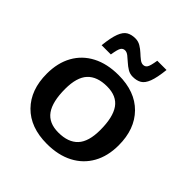

<svg xmlns="http://www.w3.org/2000/svg" viewBox="-196 -877 1035 1035"><g transform="rotate(45 322.0 -359.0)"><path d="M316.5 11Q190.5 11 119.5 -61.2Q48.5 -133.5 48.5 -256.5Q48.5 -339 82 -399.2Q115.5 -459.5 178.2 -492.2Q241 -525 328 -525Q454 -525 525 -452.8Q596 -380.5 596 -257.5Q596 -175 562.2 -114.8Q528.5 -54.5 465.8 -21.8Q403 11 316.5 11ZM317 -76Q392 -76 429.8 -116.5Q467.5 -157 467.5 -245.5Q467.5 -343 434 -390.5Q400.5 -438 327 -438Q252 -438 214.2 -397.5Q176.5 -357 176.5 -268.5Q176.5 -171 210.2 -123.5Q244 -76 317 -76ZM491 -727Q484 -662.5 471.2 -629.2Q458.5 -596 438.2 -584Q418 -572 388 -572Q366 -572 348 -583Q330 -594 314.5 -608.2Q299 -622.5 285.2 -633.2Q271.5 -644 258.5 -644Q243 -644 234.8 -631.2Q226.5 -618.5 219.5 -574H149Q156 -638.5 168.8 -671.8Q181.5 -705 202 -717Q222.5 -729 252 -729Q274 -729 292.2 -718Q310.5 -707 325.8 -692.8Q341 -678.5 354.8 -667.8Q368.5 -657 381.5 -657Q397 -657 405.2 -669.8Q413.5 -682.5 420.5 -727Z"/></g></svg>

Font: Newsreader Caption Medium
Style: Regular
Weight: 500
Designer: Hugues Gentile
Foundry: Production Type
Version: Version 1.001